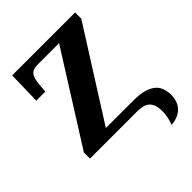

<svg xmlns="http://www.w3.org/2000/svg" viewBox="-254 -853 1204 1204"><g transform="rotate(-45 348.0 -250.5)"><path d="M576 116Q576 67 561.5 42Q547 17 521.5 8.5Q496 0 455 0H44V-54L419 -649H230Q185 -649 168.5 -626Q152 -603 148 -554L143 -495H63L68 -714H626V-659L250 -65H497Q590 -65 638.5 -31.5Q687 2 687 77Q687 139 651.5 173.5Q616 208 555 213Q565 190 570.5 162.5Q576 135 576 116Z"/></g></svg>

Font: Noto Serif ExtraBold
Style: Regular
Weight: 800
Designer: Monotype Design Team
Foundry: Monotype Imaging Inc.
Version: Version 1.001